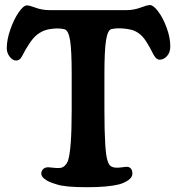

<svg xmlns="http://www.w3.org/2000/svg" viewBox="-20 -744 714 774"><path d="M269 -301.3V-444.3Q269 -540 262.7 -580.6Q256.3 -621.1 240.2 -626Q220.2 -630.9 194.6 -628.4Q168.9 -626 151.9 -618.2Q128.4 -606.4 113.3 -588.4Q98.1 -570.3 82 -542Q80.1 -538.6 76.2 -531Q72.3 -523.4 70.6 -520.5Q68.8 -517.6 65.7 -512.5Q62.5 -507.3 59.8 -505.4Q57.1 -503.4 53.5 -501.7Q49.8 -500 45.4 -500Q30.8 -500 19 -515.4Q7.3 -530.8 7.3 -549.3Q7.3 -584.5 22 -626Q36.6 -667.5 55.7 -694.8Q74.7 -722.2 88.4 -722.2Q99.1 -722.2 124.5 -712.6Q149.9 -703.1 181.6 -703.1H487.3Q520 -703.1 546.6 -713.4Q573.2 -723.6 584.5 -723.6Q598.1 -723.6 617.4 -698.2Q636.7 -672.9 651.6 -632.8Q666.5 -592.8 666.5 -557.1Q666.5 -532.2 653.1 -517.8Q639.6 -503.4 624 -503.4Q619.1 -503.4 615 -505.4Q610.8 -507.3 606.9 -512.2Q603 -517.1 600.8 -520.5Q598.6 -523.9 594 -533Q589.4 -542 587.4 -545.9Q566.9 -583.5 554.2 -596.7Q539.6 -612.3 520 -620.6Q502.4 -627 475.1 -629.2Q447.8 -631.3 428.7 -626.5Q414.1 -622.6 407.5 -581.8Q400.9 -541 400.9 -443.8V-303.7Q400.9 -128.4 414.1 -94.7Q418 -82 424.3 -76.2Q430.7 -70.3 443.4 -68.4Q455.6 -66.9 472.4 -69.6Q489.3 -72.3 495.6 -71.3Q513.7 -67.4 513.7 -43.5Q513.7 -29.3 497.3 -17.8Q481 -6.3 459 -0.5Q414.1 10.7 330.1 10.7Q240.7 10.7 207.5 -1Q190.4 -6.3 179.2 -11Q168 -15.6 157.2 -24.7Q146.5 -33.7 146.5 -44.4Q146.5 -52.7 151.9 -59.8Q157.2 -66.9 166.5 -68.8Q172.4 -70.8 191.4 -68.1Q210.4 -65.4 225.1 -67.4Q234.4 -69.3 241.9 -76.7Q249.5 -84 253.4 -94.2Q269 -136.7 269 -301.3Z"/></svg>

Font: Cooper* SemiBold
Style: Regular
Weight: 600
Designer: Owen Earl
Foundry: indestructible type*
Version: Version 0.001